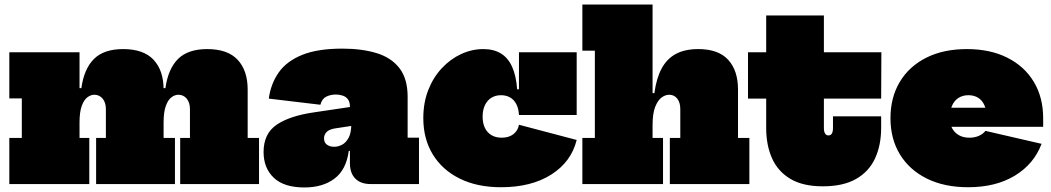

<svg xmlns="http://www.w3.org/2000/svg" viewBox="-20 -810 4625 845"><path d="M773 0V-203H816V-330Q816 -358.5 801.8 -375.8Q787.5 -393 765 -393Q749.5 -393 734.5 -381.8Q719.5 -370.5 709.8 -343.8Q700 -317 700 -271L666 -422H708Q720 -507.5 763.8 -550.8Q807.5 -594 892 -594Q982 -594 1026 -546.8Q1070 -499.5 1070 -416V-203H1120V0ZM21 0V-203H76V-377H21V-580H330V-203H373V0ZM403 0V-203H446V-330Q446 -358.5 431.8 -375.8Q417.5 -393 395 -393Q379.5 -393 364.5 -381.8Q349.5 -370.5 339.8 -343.8Q330 -317 330 -271L296 -422H338Q350 -507.5 393.8 -550.8Q437.5 -594 522 -594Q612 -594 656 -546.8Q700 -499.5 700 -416V-203H750V0Z M1611 0Q1567.5 0 1543.8 -24Q1520 -48 1520 -92V-187L1534 -207L1526 -263L1520 -289V-341Q1520 -361.5 1511.2 -373Q1502.5 -384.5 1488.2 -389.2Q1474 -394 1458 -394Q1435.5 -394 1416.2 -384.8Q1397 -375.5 1390 -349L1163 -376Q1171.5 -440.5 1206 -490.2Q1240.5 -540 1308.8 -568Q1377 -596 1487 -596Q1573 -596 1637.5 -576.2Q1702 -556.5 1738 -510Q1774 -463.5 1774 -384V-204H1824V0ZM1320 15Q1229.5 15 1184.8 -27.8Q1140 -70.5 1140 -141Q1140 -222 1197.8 -261.2Q1255.5 -300.5 1365 -316L1547 -343V-259L1462 -246Q1432 -242.5 1419 -230.5Q1406 -218.5 1406 -201Q1406 -183 1418.5 -173.5Q1431 -164 1451 -164Q1468.5 -164 1485.8 -173.2Q1503 -182.5 1514.5 -204Q1526 -225.5 1526 -263L1549 -146H1515Q1504 -63 1452.2 -24Q1400.5 15 1320 15Z M2185 14Q2080 14 2003.2 -24Q1926.5 -62 1884.8 -130.2Q1843 -198.5 1843 -290Q1843 -358.5 1865 -414.2Q1887 -470 1924.8 -510.2Q1962.5 -550.5 2009.8 -572.2Q2057 -594 2107 -594Q2152.5 -594 2184 -575Q2215.5 -556 2233.5 -516.8Q2251.5 -477.5 2256 -417H2307L2264 -304Q2262.5 -332.5 2252.2 -352Q2242 -371.5 2224.8 -381.2Q2207.5 -391 2185 -391Q2160.5 -391 2142.2 -379.5Q2124 -368 2114 -346.8Q2104 -325.5 2104 -297Q2104 -267.5 2114.2 -246.8Q2124.5 -226 2143.2 -215Q2162 -204 2188 -204Q2219.5 -204 2239.5 -219.5Q2259.5 -235 2264 -261L2518 -194Q2494 -97.5 2406.2 -41.8Q2318.5 14 2185 14ZM2264 -304V-580H2518V-304Z M2852 -203H2898V0H2543V-203H2598V-587H2543V-790H2852ZM2974 -203V-330Q2974 -358.5 2960.8 -375.8Q2947.5 -393 2925 -393Q2908 -393 2891.2 -380.5Q2874.5 -368 2863.2 -338.8Q2852 -309.5 2852 -259L2818 -400H2860Q2868.5 -464.5 2891.5 -507.8Q2914.5 -551 2954.2 -572.5Q2994 -594 3053 -594Q3141.5 -594 3184.8 -546.8Q3228 -499.5 3228 -416V-203H3278V0H2928V-203Z M3606 -247Q3606 -230.5 3611.2 -222.2Q3616.5 -214 3626 -214Q3636 -214 3641 -222.2Q3646 -230.5 3646 -247V-298H3858V-248Q3858 -171 3831.2 -113Q3804.5 -55 3747.8 -22.5Q3691 10 3601 10Q3514 10 3459 -22.5Q3404 -55 3378 -112.8Q3352 -170.5 3352 -247V-376H3272V-580H3352V-742H3606V-580H3859L3858 -376H3606Z M4241 14Q4136 14 4059.2 -24Q3982.5 -62 3940.8 -130.2Q3899 -198.5 3899 -290Q3899 -381 3940 -449.5Q3981 -518 4056.5 -556Q4132 -594 4235 -594Q4338 -594 4413.5 -556Q4489 -518 4530 -449.5Q4571 -381 4571 -290Q4571 -280.5 4571 -271.2Q4571 -262 4571 -252H4321Q4322 -262.5 4322 -273.5Q4322 -284.5 4322 -295Q4322 -326 4312.2 -347.5Q4302.5 -369 4284.5 -380Q4266.5 -391 4242 -391Q4217 -391 4198.5 -379.2Q4180 -367.5 4170 -345Q4160 -322.5 4160 -290Q4160 -264.5 4170.5 -245.2Q4181 -226 4200.2 -215Q4219.5 -204 4246 -204Q4270 -204 4288.2 -212.2Q4306.5 -220.5 4317 -234L4564 -177Q4530.5 -88 4446.5 -37Q4362.5 14 4241 14ZM4061 -252V-336H4367L4361 -252Z"/></svg>

Font: Hepta Slab Black
Style: Regular
Weight: 900
Designer: Michael LaGattuta
Foundry: Michael LaGattuta
Version: Version 1.102